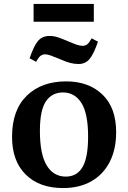

<svg xmlns="http://www.w3.org/2000/svg" viewBox="-20 -938 648 972"><path d="M299 14Q179 14 110 -54.5Q41 -123 41 -245Q41 -381 115.5 -453.5Q190 -526 315 -526Q429 -526 498.5 -459.5Q568 -393 568 -269Q568 -181 535 -117.5Q502 -54 442 -20Q382 14 299 14ZM313 -44Q370 -44 398 -92.5Q426 -141 426 -246Q426 -364 392 -417Q358 -470 299 -470Q243 -470 212.5 -425Q182 -380 182 -276Q182 -157 216.5 -100.5Q251 -44 313 -44ZM150 -828V-918H455V-828ZM378 -614Q356 -614 335 -619.5Q314 -625 285 -638Q251 -652 235.5 -657.5Q220 -663 209 -663Q196 -663 185.5 -655.5Q175 -648 163 -625L130 -643Q152 -708 173.5 -732Q195 -756 231 -756Q252 -756 272 -749.5Q292 -743 320 -731Q350 -718 367.5 -712Q385 -706 398 -706Q412 -706 422 -714Q432 -722 444 -744L476 -727Q453 -661 432 -637.5Q411 -614 378 -614Z"/></svg>

Font: Literata 36pt SemiBold
Style: Regular
Weight: 600
Designer: Latin by Veronika Burian and Jose Scaglione. Greek by Irene Vlachou. Cyrillic by Vera Evstafieva.
Foundry: TypeTogether
Version: Version 3.002